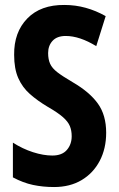

<svg xmlns="http://www.w3.org/2000/svg" viewBox="-20 -744 478 774"><path d="M408 -209Q408 -145 382 -95.5Q356 -46 309 -18Q262 10 198 10Q153 10 113 1.5Q73 -7 32 -29V-169Q71 -144 113 -130.5Q155 -117 191 -117Q230 -117 249.5 -139.5Q269 -162 269 -195Q269 -218 261.5 -236Q254 -254 233.5 -272Q213 -290 173 -313Q131 -338 100.5 -365Q70 -392 53.5 -429.5Q37 -467 37 -523Q36 -614 90 -669.5Q144 -725 240 -724Q284 -724 325.5 -712.5Q367 -701 406 -679L368 -558Q301 -599 245 -599Q210 -599 192 -579.5Q174 -560 174 -530Q174 -505 182 -487Q190 -469 211.5 -452.5Q233 -436 274 -412Q341 -373 374.5 -326.5Q408 -280 408 -209Z"/></svg>

Font: Noto Sans Myanmar ExtraCondensed
Style: Bold
Weight: 700
Width: 2
Designer: Monotype Design Team
Foundry: Monotype Imaging Inc.
Version: Version 2.107; ttfautohint (v1.8.4.7-5d5b)